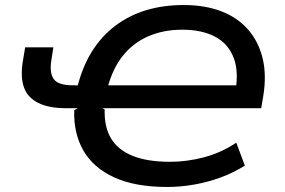

<svg xmlns="http://www.w3.org/2000/svg" viewBox="-20 -734 1132 763"><path d="M645 9Q517 9 434 -29Q351 -67 311.5 -135.5Q272 -204 275 -296L289 -304H242Q174 -304 132 -325Q90 -346 75.5 -386Q61 -426 70 -486L80 -546H192L183 -487Q177 -441 195 -418Q213 -395 270 -395H303L286 -382Q306 -466 344.5 -528Q383 -590 438 -631.5Q493 -673 561 -693.5Q629 -714 710 -714Q794 -714 858.5 -689.5Q923 -665 965 -617.5Q1007 -570 1023.5 -503Q1040 -436 1026 -351L1018 -304H387L396 -299Q394 -229 421.5 -183.5Q449 -138 507.5 -114.5Q566 -91 656 -91Q723 -91 791 -109Q859 -127 919 -167L953 -76Q909 -48 857.5 -29Q806 -10 751.5 -0.5Q697 9 645 9ZM704 -616Q631 -616 571 -590.5Q511 -565 469.5 -514Q428 -463 407 -384L393 -395H944L912 -352Q931 -442 910 -500.5Q889 -559 836 -587.5Q783 -616 704 -616Z"/></svg>

Font: Nunito Sans 7pt SemiExpanded SemiBold
Style: Italic
Weight: 600
Width: 6
Italic angle: -9°
Designer: Vernon Adams
Foundry: Vernon Adams
Version: Version 3.101;gftools[0.9.27]